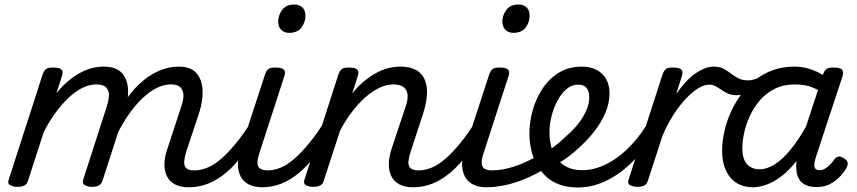

<svg xmlns="http://www.w3.org/2000/svg" viewBox="-20 -815 3808 853"><path d="M819 17Q781 17 757 4Q733 -9 721.5 -32.5Q710 -56 710.5 -86.5Q711 -117 723 -152L786 -344Q795 -369 795 -390.5Q795 -412 782.5 -426Q770 -440 738 -440Q708 -440 676 -424Q644 -408 612.5 -378Q581 -348 552.5 -307.5Q524 -267 500 -218L464 -217Q488 -288 522 -344.5Q556 -401 597 -440Q638 -479 683 -499Q728 -519 772 -519Q828 -519 853 -490Q878 -461 880 -413.5Q882 -366 864 -311L808 -143Q793 -95 801.5 -76.5Q810 -58 842 -58Q856 -58 862.5 -46.5Q869 -35 866 -20.5Q863 -6 851.5 5.5Q840 17 819 17ZM56 15Q40 15 26 8Q12 1 19 -18L169 -483Q176 -503 185.5 -509Q195 -515 214 -515Q245 -515 253.5 -505.5Q262 -496 255 -476L231 -401Q254 -430 279.5 -452Q305 -474 331.5 -489Q358 -504 385.5 -511.5Q413 -519 441 -519Q496 -519 522 -490Q548 -461 549 -413.5Q550 -366 532 -311L435 -11Q430 2 420 8.5Q410 15 387 15Q371 15 357.5 8Q344 1 350 -18L455 -344Q463 -369 464 -390.5Q465 -412 452 -426Q439 -440 407 -440Q378 -440 347 -425Q316 -410 285.5 -381.5Q255 -353 227 -314.5Q199 -276 175 -230L104 -11Q100 2 89.5 8.5Q79 15 56 15Z M820 17Q806 17 799.5 5.5Q793 -6 795.5 -20.5Q798 -35 810 -46.5Q822 -58 843 -58Q873 -58 903.5 -71Q934 -84 965 -111.5Q996 -139 1029.5 -180Q1063 -221 1098 -277Q1107 -290 1119 -289Q1131 -288 1137.5 -278.5Q1144 -269 1138 -257Q1102 -187 1064 -135Q1026 -83 986.5 -49.5Q947 -16 905.5 0.5Q864 17 820 17Z M1146 17Q1109 17 1084.5 4Q1060 -9 1048.5 -32.5Q1037 -56 1037 -86Q1037 -116 1049 -152L1157 -483Q1164 -503 1173.5 -509Q1183 -515 1202 -515Q1233 -515 1241.5 -505.5Q1250 -496 1243 -476L1135 -143Q1118 -95 1127 -76.5Q1136 -58 1169 -58Q1183 -58 1189 -46.5Q1195 -35 1192.5 -20.5Q1190 -6 1178.5 5.5Q1167 17 1146 17ZM1264 -669Q1244 -669 1230 -682Q1216 -695 1216 -720Q1216 -747 1233.5 -771Q1251 -795 1288 -795Q1309 -795 1323 -782.5Q1337 -770 1337 -744Q1337 -717 1319.5 -693Q1302 -669 1264 -669Z M1145 17Q1131 17 1124.5 5.5Q1118 -6 1120.5 -20.5Q1123 -35 1135 -46.5Q1147 -58 1168 -58Q1198 -58 1228.5 -71Q1259 -84 1290 -111.5Q1321 -139 1354.5 -180Q1388 -221 1423 -277Q1432 -290 1444 -289Q1456 -288 1462.5 -278.5Q1469 -269 1463 -257Q1427 -187 1389 -135Q1351 -83 1311.5 -49.5Q1272 -16 1230.5 0.5Q1189 17 1145 17Z M1816 17Q1778 17 1754 4Q1730 -9 1718.5 -32.5Q1707 -56 1707.5 -86.5Q1708 -117 1719 -152L1783 -344Q1793 -374 1790.5 -395.5Q1788 -417 1772.5 -428.5Q1757 -440 1727 -440Q1697 -440 1665.5 -425Q1634 -410 1603.5 -383Q1573 -356 1544 -318.5Q1515 -281 1491 -235L1418 -11Q1414 2 1403.5 8.5Q1393 15 1370 15Q1354 15 1340 8Q1326 1 1333 -18L1483 -483Q1490 -503 1499.5 -509Q1509 -515 1528 -515Q1559 -515 1567.5 -505.5Q1576 -496 1569 -476L1545 -400Q1568 -429 1594 -451Q1620 -473 1647 -488.5Q1674 -504 1702 -511.5Q1730 -519 1758 -519Q1815 -519 1844 -493Q1873 -467 1876.5 -420Q1880 -373 1860 -311L1805 -143Q1789 -95 1797.5 -76.5Q1806 -58 1839 -58Q1853 -58 1859 -46.5Q1865 -35 1862.5 -20.5Q1860 -6 1848.5 5.5Q1837 17 1816 17Z M1816 17Q1802 17 1795.5 5.5Q1789 -6 1791.5 -20.5Q1794 -35 1806 -46.5Q1818 -58 1839 -58Q1869 -58 1899.5 -71Q1930 -84 1961 -111.5Q1992 -139 2025.5 -180Q2059 -221 2094 -277Q2103 -290 2115 -289Q2127 -288 2133.5 -278.5Q2140 -269 2134 -257Q2098 -187 2060 -135Q2022 -83 1982.5 -49.5Q1943 -16 1901.5 0.5Q1860 17 1816 17Z M2142 17Q2105 17 2080.5 4Q2056 -9 2044.5 -32.5Q2033 -56 2033 -86Q2033 -116 2045 -152L2153 -483Q2160 -503 2169.5 -509Q2179 -515 2198 -515Q2229 -515 2237.5 -505.5Q2246 -496 2239 -476L2131 -143Q2114 -95 2123 -76.5Q2132 -58 2165 -58Q2179 -58 2185 -46.5Q2191 -35 2188.5 -20.5Q2186 -6 2174.5 5.5Q2163 17 2142 17ZM2260 -669Q2240 -669 2226 -682Q2212 -695 2212 -720Q2212 -747 2229.5 -771Q2247 -795 2284 -795Q2305 -795 2319 -782.5Q2333 -770 2333 -744Q2333 -717 2315.5 -693Q2298 -669 2260 -669Z M2141 17Q2122 17 2116 5.5Q2110 -6 2114.5 -20.5Q2119 -35 2132 -46.5Q2145 -58 2164 -58Q2212 -58 2267 -76Q2322 -94 2376 -128Q2387 -136 2397 -130.5Q2407 -125 2413 -113Q2419 -101 2418.5 -88.5Q2418 -76 2408 -70Q2359 -39 2311 -19.5Q2263 0 2220 8.5Q2177 17 2141 17Z M2374 -121Q2408 -138 2438.5 -161Q2469 -184 2494 -209Q2524 -234 2547.5 -263.5Q2571 -293 2584.5 -323.5Q2598 -354 2598 -382Q2598 -410 2586 -424.5Q2574 -439 2547 -439Q2533 -439 2526.5 -451Q2520 -463 2521.5 -479Q2523 -495 2534 -507Q2545 -519 2566 -519Q2605 -519 2632.5 -503.5Q2660 -488 2674 -461.5Q2688 -435 2688 -401Q2688 -357 2669.5 -313.5Q2651 -270 2619 -229.5Q2587 -189 2546 -153Q2516 -125 2479.5 -101Q2443 -77 2405 -57Z M2548 18Q2503 18 2467.5 5.5Q2432 -7 2407 -30Q2382 -53 2365 -83.5Q2348 -114 2340 -149.5Q2332 -185 2332 -222Q2332 -274 2347 -326.5Q2362 -379 2391.5 -423Q2421 -467 2464.5 -493Q2508 -519 2566 -519Q2577 -519 2580.5 -507Q2584 -495 2580.5 -479Q2577 -463 2568.5 -451Q2560 -439 2548 -439Q2520 -439 2497 -419.5Q2474 -400 2457 -368.5Q2440 -337 2430.5 -299.5Q2421 -262 2421 -226Q2421 -195 2428.5 -165Q2436 -135 2453 -111.5Q2470 -88 2498 -73.5Q2526 -59 2567 -59Q2623 -59 2680 -89Q2737 -119 2789.5 -176Q2842 -233 2883 -315Q2887 -323 2898.5 -322.5Q2910 -322 2918.5 -314.5Q2927 -307 2920 -291Q2876 -192 2815 -123Q2754 -54 2685.5 -18Q2617 18 2548 18Z M2810 15Q2794 15 2780 8Q2766 1 2773 -18L2923 -483Q2930 -503 2939.5 -509Q2949 -515 2968 -515Q2999 -515 3007.5 -505.5Q3016 -496 3009 -476L2984 -397Q3004 -426 3025 -449Q3046 -472 3068 -487.5Q3090 -503 3110.5 -511Q3131 -519 3151 -519Q3170 -519 3177 -507Q3184 -495 3180 -479Q3176 -463 3163 -451Q3150 -439 3130 -439Q3109 -439 3082.5 -423Q3056 -407 3027.5 -377Q2999 -347 2972 -305Q2945 -263 2923 -211L2858 -11Q2854 2 2843.5 8.5Q2833 15 2810 15Z M3252 -392Q3231 -392 3215 -399Q3199 -406 3185.5 -415.5Q3172 -425 3159 -432Q3146 -439 3131 -439Q3112 -439 3106 -451Q3100 -463 3104 -479Q3108 -495 3120.5 -507Q3133 -519 3152 -519Q3178 -519 3195 -509.5Q3212 -500 3227 -488.5Q3242 -477 3259.5 -467.5Q3277 -458 3304 -458Q3318 -458 3336.5 -464Q3355 -470 3366 -477Q3379 -487 3386 -481.5Q3393 -476 3394.5 -464.5Q3396 -453 3391.5 -441.5Q3387 -430 3377 -425Q3359 -415 3335.5 -408Q3312 -401 3290 -396.5Q3268 -392 3252 -392Z M3326 17Q3283 17 3252 -2.5Q3221 -22 3204.5 -59Q3188 -96 3188 -146Q3188 -190 3200.5 -241Q3213 -292 3238.5 -341Q3264 -390 3302.5 -430.5Q3341 -471 3393 -495Q3445 -519 3511 -519Q3544 -519 3576 -509Q3608 -499 3636 -482L3637 -486Q3644 -504 3653.5 -509.5Q3663 -515 3681 -515Q3713 -515 3721 -505.5Q3729 -496 3723 -476L3604 -115Q3600 -102 3598 -89Q3596 -76 3601 -67.5Q3606 -59 3621 -59Q3634 -59 3646 -66Q3658 -73 3668.5 -84.5Q3679 -96 3687 -107Q3693 -116 3703.5 -119Q3714 -122 3729 -112Q3745 -102 3746 -91.5Q3747 -81 3741 -70Q3732 -53 3713.5 -32.5Q3695 -12 3669 2Q3643 16 3610 16Q3579 16 3560 7Q3541 -2 3531.5 -17Q3522 -32 3519 -51Q3516 -70 3518 -90Q3518 -93 3518 -95.5Q3518 -98 3519 -100Q3484 -56 3449 -30Q3414 -4 3382.5 6.5Q3351 17 3326 17ZM3278 -157Q3278 -126 3286.5 -105.5Q3295 -85 3312.5 -74Q3330 -63 3354 -63Q3388 -63 3423 -85.5Q3458 -108 3493 -151Q3528 -194 3561 -253L3614 -415Q3587 -430 3562 -435Q3537 -440 3512 -440Q3462 -440 3423 -421Q3384 -402 3356.5 -370Q3329 -338 3311.5 -300Q3294 -262 3286 -224.5Q3278 -187 3278 -157Z"/></svg>

Font: Playwrite DK Loopet
Style: Regular
Weight: 400
Designer: Veronika Burian, José Scaglione
Foundry: TypeTogether
Version: Version 1.002